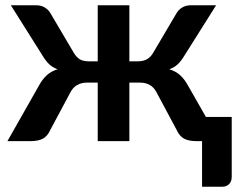

<svg xmlns="http://www.w3.org/2000/svg" viewBox="-20 -533 904 725"><path d="M855 -91.5V135Q855 152 845.2 162Q835.5 172 820 172H743V0H724Q691 0 674 -10Q657 -20 647 -42.5L571 -184.5Q561.5 -203 545.8 -212Q530 -221 509 -221H468.5V0H349V-221H308Q287.5 -221 271.5 -212Q255.5 -203 246 -184.5L170 -42.5Q160 -20 143 -10Q126 0 93 0H8L128 -211.5Q140.5 -234 156.5 -248.8Q172.5 -263.5 197.5 -271.5Q179 -278 166 -290.2Q153 -302.5 141 -322.5L21 -513H118.5Q135.5 -513 149.8 -504.2Q164 -495.5 172 -480.5L259 -333Q268.5 -317 281.2 -309.2Q294 -301.5 315 -301.5H349V-513H468.5V-301.5H500Q521 -301.5 534.8 -309.2Q548.5 -317 558 -333L645 -480.5Q653 -495.5 667.2 -504.2Q681.5 -513 699 -513H796L676 -322.5Q664 -302.5 651 -290.2Q638 -278 619.5 -271.5Q644.5 -263.5 660.5 -248.8Q676.5 -234 689 -211.5L757.5 -91.5Z"/></svg>

Font: Lato 2
Style: Bold
Weight: 700
Designer: Lukasz Dziedzic with Adam Twardoch and Botio Nikoltchev
Foundry: tyPoland Lukasz Dziedzic
Version: Version 2.015; 2015-08-06; http://www.latofonts.com/